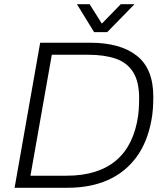

<svg xmlns="http://www.w3.org/2000/svg" viewBox="-20 -888 779 908"><path d="M49 0 170 -686H406Q549 -686 627 -624.5Q705 -563 705 -431Q705 -401 703 -373Q701 -345 696 -319Q677 -215 624.5 -144Q572 -73 490 -36.5Q408 0 300 0ZM124 -57H294Q370 -57 429 -75.5Q488 -94 530 -130Q572 -166 597.5 -218.5Q623 -271 633 -339Q635 -353 636 -367Q637 -381 637.5 -395.5Q638 -410 638 -424Q638 -502 609.5 -547Q581 -592 527.5 -610.5Q474 -629 398 -629H225ZM616 -868 487 -736H425L344 -868H404L475 -755H441L551 -868Z"/></svg>

Font: Archivo SemiBold ExtraLight
Style: Italic
Weight: 250
Italic angle: -10°
Version: Version 2.001